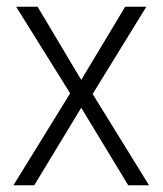

<svg xmlns="http://www.w3.org/2000/svg" viewBox="-20 -552 485 572"><path d="M189 -274 28 -532H92L222 -314L353 -532H416L256 -272L424 0H362L222 -231L82 0H20Z"/></svg>

Font: Noto Sans Khmer UI SemiCondensed Light
Style: Regular
Weight: 300
Width: 4
Designer: Danh Hong and the Monotype Design Team
Foundry: Monotype Imaging Inc.
Version: Version 2.002; ttfautohint (v1.8.4.7-5d5b)